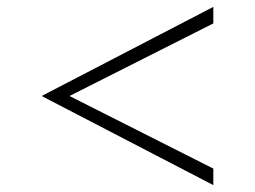

<svg xmlns="http://www.w3.org/2000/svg" viewBox="-20 -566 740 558"><path d="M600 -28 101 -287 600 -546V-498L182 -287L600 -76Z"/></svg>

Font: Panamera Light
Style: Regular
Weight: 300
Designer: Bastien Sozeau
Foundry: NBR — Bastien Sozeau
Version: Version 3.002; ttfautohint (v1.8.4.7-5d5b);gftools[0.9.33]